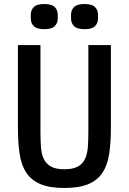

<svg xmlns="http://www.w3.org/2000/svg" viewBox="-20 -922 640 954"><path d="M181 -698V-269Q181 -226 183.5 -191Q186 -156 198 -131.5Q210 -107 234 -94Q258 -81 300 -81Q342 -81 366 -94Q390 -107 402 -131.5Q414 -156 416.5 -191Q419 -226 419 -269V-698H531V-289Q531 -214 522.5 -157.5Q514 -101 489 -63.5Q464 -26 418.5 -7Q373 12 300 12Q227 12 181.5 -7Q136 -26 111 -63.5Q86 -101 77.5 -157.5Q69 -214 69 -289V-698ZM200 -777Q163 -777 148 -792Q133 -807 133 -830V-849Q133 -872 148 -887Q163 -902 200 -902Q237 -902 252 -887Q267 -872 267 -849V-830Q267 -807 252 -792Q237 -777 200 -777ZM400 -777Q363 -777 348 -792Q333 -807 333 -830V-849Q333 -872 348 -887Q363 -902 400 -902Q437 -902 452 -887Q467 -872 467 -849V-830Q467 -807 452 -792Q437 -777 400 -777Z"/></svg>

Font: IBM Plex Mono Medium
Style: Regular
Weight: 500
Monospace: yes
Designer: Mike Abbink, Paul van der Laan, Pieter van Rosmalen
Foundry: Bold Monday
Version: Version 2.3